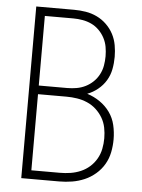

<svg xmlns="http://www.w3.org/2000/svg" viewBox="-53 -777 605 819"><g transform="rotate(5 250.0 -367.5)"><path d="M69 0V-735H231Q256 -735 281 -731Q306 -727 329 -716Q352 -705 370.5 -687Q389 -669 400.5 -647Q412 -625 416.5 -600Q421 -575 421 -550Q421 -523 416 -497Q411 -471 397.5 -448.5Q384 -426 363 -409Q342 -392 318 -383Q347 -374 372.5 -356.5Q398 -339 415.5 -314.5Q433 -290 440 -260Q447 -230 447 -199Q447 -171 441.5 -143.5Q436 -116 422 -92Q408 -68 386.5 -49.5Q365 -31 339.5 -20Q314 -9 286.5 -4.5Q259 0 231 0ZM109 -400H231Q251 -400 271 -403.5Q291 -407 309 -416Q327 -425 341.5 -439Q356 -453 365.5 -471Q375 -489 378.5 -509Q382 -529 382 -549Q382 -569 378.5 -589Q375 -609 365.5 -627Q356 -645 341.5 -659.5Q327 -674 309 -682.5Q291 -691 271 -694.5Q251 -698 231 -698H109ZM231 -37Q254 -37 276.5 -40.5Q299 -44 320 -53Q341 -62 358 -77Q375 -92 386.5 -112Q398 -132 402.5 -154.5Q407 -177 407 -200Q407 -223 402.5 -245.5Q398 -268 386.5 -287.5Q375 -307 358 -322.5Q341 -338 320 -347Q299 -356 276.5 -359.5Q254 -363 231 -363H109V-37Z"/></g></svg>

Font: Iosevka SS18 Extralight
Style: Regular
Weight: 200
Monospace: yes
Designer: Belleve Invis
Foundry: Belleve Invis
Version: Version 25.1.1; ttfautohint (v1.8.4)